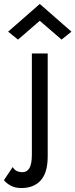

<svg xmlns="http://www.w3.org/2000/svg" viewBox="-81 -730 381 970"><path d="M120 -625 10 -530 -40 -570 120 -710 280 -570 230 -530ZM-17 114Q-6 131 7 135.5Q20 140 32 140Q55 140 67.5 119.5Q80 99 80 50V-460H160V60Q160 142 125 181Q90 220 27 220Q-5 220 -27.5 207.5Q-50 195 -61 180Z"/></svg>

Font: Von Book
Style: Regular
Weight: 400
Version: Version 4.000; ttfautohint (v1.8.4.7-5d5b)